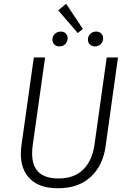

<svg xmlns="http://www.w3.org/2000/svg" viewBox="-20 -991 690 1022"><path d="M542 -212Q528 -110 463 -49.5Q398 11 289 11Q191 11 141 -38Q91 -87 91 -171Q91 -192 94 -216L160 -685H220L154 -217Q151 -195 151 -174Q151 -41 291 -41Q375 -41 423 -88.5Q471 -136 483 -221L548 -685H608ZM421 -837 394 -815 290 -936 332 -971ZM259 -780Q259 -798 272 -810.5Q285 -823 304 -823Q320 -823 330 -813Q340 -803 340 -788Q340 -769 327.5 -756.5Q315 -744 296 -744Q280 -744 269.5 -754Q259 -764 259 -780ZM448 -780Q448 -798 460.5 -810.5Q473 -823 492 -823Q508 -823 518.5 -813Q529 -803 529 -788Q529 -769 516.5 -756.5Q504 -744 485 -744Q469 -744 458.5 -754Q448 -764 448 -780Z"/></svg>

Font: Fira Sans Light
Style: Italic
Weight: 300
Italic angle: -8°
Designer: bBox Type GmbH & Carrois Corporate GbR & Edenspiekermann AG
Foundry: bBox Type GmbH & Carrois Corporate GbR & Edenspiekermann AG
Version: Version 4.301